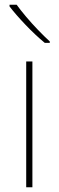

<svg xmlns="http://www.w3.org/2000/svg" viewBox="-20 -786 247 806"><path d="M116 0H90V-528H116ZM50 -766Q65 -745 89 -716.5Q113 -688 140 -660Q167 -632 189 -612V-606H168Q128 -639 87 -682Q46 -725 20 -759V-766Z"/></svg>

Font: Noto Sans Devanagari Thin
Style: Regular
Weight: 100
Designer: Jelle Bosma - Monotype Design Team
Foundry: Monotype Imaging Inc.
Version: Version 2.004; ttfautohint (v1.8.4.7-5d5b)